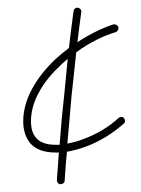

<svg xmlns="http://www.w3.org/2000/svg" viewBox="-20 -378 363 496"><path d="M190 -347C191 -352 187 -357 181 -358C176 -359 171 -355 170 -349C166 -320 162 -288 158 -254C146 -245 134 -235 122 -224C75 -179 40 -123 40 -65C40 -42 46 -22 59 -7C72 7 92 16 123 16C126 16 129 16 132 16C130 41 129 65 127 87C127 93 131 98 136 98C142 98 147 94 147 89C149 65 150 40 153 14C170 11 189 6 209 -2C239 -14 271 -33 300 -59C304 -62 304 -69 300 -73C297 -77 290 -77 286 -73C260 -49 230 -32 201 -21C185 -14 169 -10 154 -7C158 -47 161 -90 165 -132C169 -169 173 -207 177 -243C211 -268 248 -286 279 -295C284 -297 287 -303 286 -308C284 -313 278 -316 273 -315C245 -306 212 -290 180 -269C183 -297 187 -323 190 -347ZM74 -21C64 -32 60 -47 60 -65C60 -118 93 -169 136 -209C142 -215 149 -221 155 -226C152 -196 149 -165 146 -134C141 -90 137 -46 134 -4C130 -4 127 -4 123 -4C100 -4 84 -10 74 -21Z"/></svg>

Font: Mistral SingleLine OTF-SVG Regular
Style: Regular
Weight: 300
Designer: François Chastanet, Élisa Garzelli, Anais Alves, Morgane Autin
Foundry: institut supérieur des arts et du design Toulouse / isdaT
Version: Version 1.000;hotconv 1.0.117;makeotfexe 2.5.65602 DEVELOPME